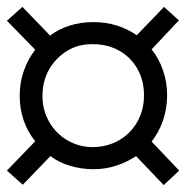

<svg xmlns="http://www.w3.org/2000/svg" viewBox="-21 -521 539 556"><path d="M45 14 -1 -27 81 -112Q59 -139 47.5 -172.5Q36 -206 36 -244Q36 -282 48 -316Q60 -350 81 -377L-1 -461L44 -501L124 -418Q149 -437 181 -447Q213 -457 249 -457Q286 -457 317.5 -447Q349 -437 375 -419L454 -501L497 -462L418 -378Q439 -352 451 -317.5Q463 -283 463 -245Q463 -208 451.5 -173.5Q440 -139 418 -111L498 -27L453 15L373 -69Q348 -52 316.5 -41.5Q285 -31 249 -31Q216 -31 183 -40.5Q150 -50 125 -69ZM249 -95Q292 -96 325 -115.5Q358 -135 377 -169Q396 -203 396 -245Q396 -288 377 -321.5Q358 -355 324.5 -374Q291 -393 249 -393Q206 -394 173 -373.5Q140 -353 121 -319.5Q102 -286 102 -243Q102 -202 121.5 -168Q141 -134 174.5 -114.5Q208 -95 249 -95Z"/></svg>

Font: Nunito Sans 7pt Condensed Medium
Style: Italic
Weight: 500
Width: 3
Italic angle: -9°
Designer: Vernon Adams
Foundry: Vernon Adams
Version: Version 3.101;gftools[0.9.27]